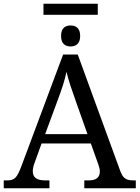

<svg xmlns="http://www.w3.org/2000/svg" viewBox="-20 -1005 745 1025"><path d="M212 -926H502V-985H212ZM357 -757C385 -757 408 -772 408 -813C408 -855 385 -869 357 -869C328 -869 306 -855 306 -813C306 -772 328 -757 357 -757ZM0 0H244V-42H221C177 -42 155 -57 155 -91C155 -102 158 -118 164 -134L202 -239H465L505 -127C510 -112 513 -101 513 -90C513 -57 493 -42 453 -42H430V0H705V-42H692C653 -42 636 -53 621 -95L395 -714H317L95 -120C71 -56 58 -42 19 -42H0ZM221 -289 289 -473C312 -535 325 -574 335 -622C346 -574 364 -523 385 -464L447 -289Z"/></svg>

Font: Noto Serif
Style: Regular
Weight: 400
Designer: Monotype Design Team
Foundry: Monotype Imaging Inc.
Version: Version 2.015